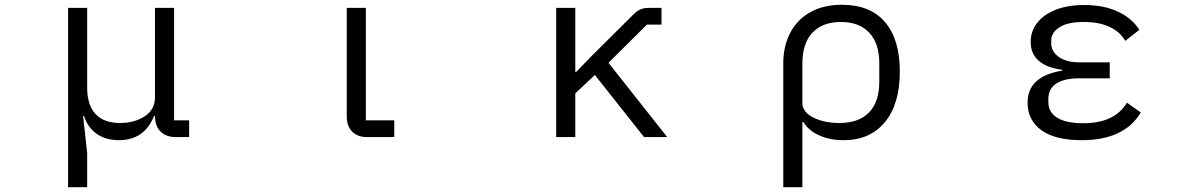

<svg xmlns="http://www.w3.org/2000/svg" viewBox="-20 -574 5040 804"><path d="M265 210V-541H345V-208Q345 -134 380 -96.5Q415 -59 483 -59Q543 -59 586 -87Q629 -115 629 -167V-541H709V-70H772V0H716Q675 0 652 -23.5Q629 -47 629 -88H625Q584 13 478 13Q423 13 385 -13.5Q347 -40 332 -88H328L345 67V210Z M1517 0Q1476 0 1454 -23.5Q1432 -47 1432 -86V-541H1512V-70H1631V0Z M2309 0V-541H2389V-273H2393L2454 -336L2631 -512Q2647 -528 2661.5 -534.5Q2676 -541 2697 -541H2750V-471H2689L2528 -311L2774 0H2677L2471 -260L2389 -183V0Z M3260 -310Q3260 -379 3288 -434.5Q3316 -490 3371.5 -522Q3427 -554 3506 -554Q3624 -554 3686 -481.5Q3748 -409 3748 -275Q3748 -138 3685.5 -62.5Q3623 13 3513 13Q3455 13 3410.5 -7Q3366 -27 3344 -63H3340V210H3260ZM3662 -231V-310Q3662 -392 3620 -437Q3578 -482 3501 -482Q3424 -482 3382 -437Q3340 -392 3340 -309V-143Q3340 -105 3385.5 -82Q3431 -59 3494 -59Q3577 -59 3619.5 -103.5Q3662 -148 3662 -231Z M4283 -144Q4283 -255 4428 -278V-282Q4366 -289 4331 -318.5Q4296 -348 4296 -398Q4296 -443 4323 -478Q4350 -513 4400.5 -533Q4451 -553 4520 -553Q4602 -553 4661 -525.5Q4720 -498 4751 -449L4692 -403Q4670 -441 4626 -461.5Q4582 -482 4519 -482Q4450 -482 4416 -459.5Q4382 -437 4382 -405V-393Q4382 -358 4414 -335.5Q4446 -313 4499 -313H4627V-246H4499Q4436 -246 4403 -224Q4370 -202 4370 -160V-146Q4370 -104 4407 -81Q4444 -58 4516 -58Q4648 -58 4699 -144L4757 -103Q4688 13 4510 13Q4398 13 4340.5 -29Q4283 -71 4283 -144Z"/></svg>

Font: IBM Plex Sans JP
Style: Regular
Weight: 400
Designer: Mike Abbink; Paul van der Laan; Pieter van Rosmalen; Wujin Sim; Yejin Wi; Jinhee Kim; Boomi Park; Yona Kim; Kichan Ma
Foundry: Sandoll Inc.
Version: Version 1.000